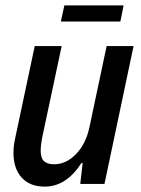

<svg xmlns="http://www.w3.org/2000/svg" viewBox="-20 -683 523 713"><path d="M368 0H278L287 -78L282 -77Q226 10 146 10Q91 10 60.5 -23.5Q30 -57 30 -116Q30 -140 36 -168L109 -512H209L136 -169Q131 -141 131 -125Q131 -96 143.5 -84.5Q156 -73 181 -73Q226 -73 262.5 -111Q299 -149 312 -210L376 -512H476ZM219 -663H439L427 -603H206Z"/></svg>

Font: Decalotype Medium Italic
Style: Regular
Weight: 500
Italic angle: -12°
Designer: Alfredo Marco Pradil
Foundry: Alfredo Marco Pradil
Version: Version 1.0